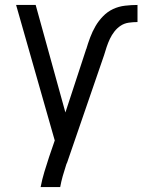

<svg xmlns="http://www.w3.org/2000/svg" viewBox="-20 -540 575 775"><path d="M144 215Q150 184 159 154Q168 124 178 94L201 27L45 -520H124L244 -86L327 -339V-341H328Q335 -365 344 -389Q353 -413 365.5 -434.5Q378 -456 396 -474.5Q414 -493 436.5 -503.5Q459 -514 484.5 -517Q510 -520 535 -520V-451Q518 -451 500 -448.5Q482 -446 467.5 -436.5Q453 -427 442 -413Q431 -399 423.5 -383Q416 -367 410.5 -350.5Q405 -334 400 -317L251 116Q249 119 248 122.5Q247 126 246 129Q239 150 233 171.5Q227 193 223 215Z"/></svg>

Font: Iosevka QP
Style: Regular
Weight: 400
Designer: Belleve Invis
Foundry: Belleve Invis
Version: Version 20.0.0; ttfautohint (v1.8.4)